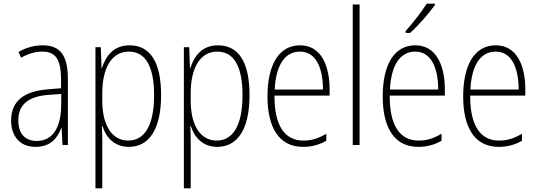

<svg xmlns="http://www.w3.org/2000/svg" viewBox="-20 -850 2909 1038"><path d="M210 -605C165 -605 119 -592 80 -569L94 -538C136 -562 174 -571 208 -571C279 -571 310 -532 310 -419V-373L237 -367C111 -357 40 -304 40 -199C40 -120 82 -56 172 -56C254 -56 291 -104 311 -158H313L318 -66H347V-423C347 -552 305 -605 210 -605ZM240 -337 311 -342V-284C310 -167 270 -88 178 -88C115 -88 79 -128 79 -199C79 -285 133 -328 240 -337Z M680 -605C594 -605 552 -547 531 -482H529L525 -595H496V168H533V-82C533 -114 532 -145 531 -168H534C552 -111 595 -56 677 -56C784 -56 851 -148 851 -336C851 -516 791 -605 680 -605ZM676 -571C769 -571 813 -488 813 -335C813 -161 755 -90 673 -90C588 -90 533 -169 533 -305V-350C534 -483 584 -571 676 -571Z M1158 -605C1072 -605 1030 -547 1009 -482H1007L1003 -595H974V168H1011V-82C1011 -114 1010 -145 1009 -168H1012C1030 -111 1073 -56 1155 -56C1262 -56 1329 -148 1329 -336C1329 -516 1269 -605 1158 -605ZM1154 -571C1247 -571 1291 -488 1291 -335C1291 -161 1233 -90 1151 -90C1066 -90 1011 -169 1011 -305V-350C1012 -483 1062 -571 1154 -571Z M1602 -605C1484 -605 1426 -493 1426 -329C1426 -164 1486 -56 1618 -56C1667 -56 1707 -68 1744 -89V-127C1700 -101 1664 -90 1620 -90C1516 -90 1463 -176 1464 -333H1762V-366C1762 -494 1717 -605 1602 -605ZM1602 -571C1689 -571 1726 -481 1726 -366H1465C1472 -503 1523 -571 1602 -571Z M1924 -66V-826H1887V-66Z M2331 -823V-830H2287C2256 -782 2216 -731 2173 -682V-672H2197C2240 -710 2299 -777 2331 -823ZM2225 -605C2107 -605 2049 -493 2049 -329C2049 -164 2109 -56 2241 -56C2290 -56 2330 -68 2367 -89V-127C2323 -101 2287 -90 2243 -90C2139 -90 2086 -176 2087 -333H2385V-366C2385 -494 2340 -605 2225 -605ZM2225 -571C2312 -571 2349 -481 2349 -366H2088C2095 -503 2146 -571 2225 -571Z M2660 -605C2542 -605 2484 -493 2484 -329C2484 -164 2544 -56 2676 -56C2725 -56 2765 -68 2802 -89V-127C2758 -101 2722 -90 2678 -90C2574 -90 2521 -176 2522 -333H2820V-366C2820 -494 2775 -605 2660 -605ZM2660 -571C2747 -571 2784 -481 2784 -366H2523C2530 -503 2581 -571 2660 -571Z"/></svg>

Font: Noto Sans Malayalam UI Condensed ExtraLight
Style: Regular
Weight: 200
Width: 3
Designer: Jelle Bosma - Monotype Design Team
Foundry: Monotype Imaging Inc.
Version: Version 2.104